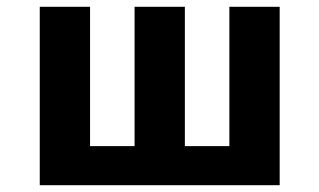

<svg xmlns="http://www.w3.org/2000/svg" viewBox="-20 -545 940 565"><path d="M245 -525V-115H376V-525H524V-115H655V-525H803V0H97V-525Z"/></svg>

Font: iA Writer Duo V
Style: Regular
Weight: 400
Designer: Mike Abbink, Paul van der Laan, Pieter van Rosmalen, Oliver Reichenstein
Foundry: Information Architects Inc.
Version: Version 2.000